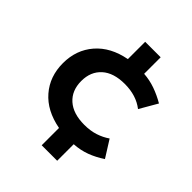

<svg xmlns="http://www.w3.org/2000/svg" viewBox="-221 -819 1043 1043"><g transform="rotate(45 300.0 -297.5)"><path d="M281 100V-33Q169 -54 108 -124.5Q47 -195 47 -297Q47 -399 108.5 -470Q170 -541 281 -562V-695H400V-568Q445 -565 487.5 -550Q530 -535 571 -511L512 -409Q453 -455 365 -455Q279 -455 232.5 -413Q186 -371 186 -299Q186 -226 233 -184Q280 -142 366 -142Q412 -142 449 -154Q486 -166 516 -187L577 -90Q535 -62 492 -46Q449 -30 400 -27V100Z"/></g></svg>

Font: Radio Canada SemiBold
Style: Regular
Weight: 600
Designer: Charles Daoud, Etienne Aubert Bonn, Alexandre Saumier Demers, Jacques Le Bailly
Foundry: Radio-Canada
Version: Version 2.104; ttfautohint (v1.8.4.7-5d5b);gftools[0.9.28.de